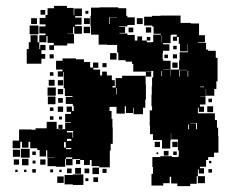

<svg xmlns="http://www.w3.org/2000/svg" viewBox="-20 -613 791 654"><path d="M142 -490H138V-469H114V-493H135V-499H114V-523H135V-530H115V-552H135V-562H142V-585H164V-593H208V-586H231V-561H233V-584H259V-558H236V-553H258V-529H236V-524H259V-498H233V-521H229V-498H209V-497H232V-465H209V-458H164V-443H148V-459H163V-467H142ZM723 -149H724V-93H709V-78H689V-68H682V-45H661V-40H675V-22H657V-36H654V-13H650V13H628V21H584V12H563V-11H558V11H536V19H496V-21H501V-44H499V-78H526V-81H566V-78H587V-80H589V-101H586V-138H563V-159H562V-135H560V-107H532V-135H530V-136H501V-156H491V-185H490V-237H498V-251H496V-291H497V-320H498V-349H502V-371H478V-370H495V-352H477V-369H434V-395H430V-403H408V-408H383V-434H379V-460H345V-461H316V-495H290V-523H288V-559H290V-587H319V-588H383V-585H410V-559H414V-554H439V-528H414V-523H386V-521H406V-501H387V-499H414V-494H439V-475H448V-489H464V-475H480V-469H497V-470H502V-495H528V-498H503V-523H498V-526H471V-556H498V-559H527V-560H595V-535H630V-533H658V-493H678V-469H654V-467H682V-444H689V-440H715V-416H721V-336H717V-310H710V-287H682V-310H681V-286H662V-285H680V-257H661V-250H675V-232H657V-246H654V-227H712V-204H719V-178H723ZM118 -579H134V-563H118ZM271 -576H281V-566H271ZM378 -553V-554H352V-531H354V-553ZM86 -551H106V-531H86ZM266 -551H286V-531H266ZM446 -551H466V-531H446ZM81 -526H111V-496H81ZM265 -522H287V-500H265ZM477 -520H495V-502H477ZM434 -519V-503H418V-519ZM561 -493V-466H535V-462H557V-440H535V-432H534V-411H536V-406H561V-376H536V-375H560V-353H561V-376H590V-407H592V-435H620V-463H619V-438H593V-464H589V-487H583V-474H569V-488H582V-495H564V-493ZM134 -413H121V-396H71V-446H78V-469H84V-493H108V-469H114V-446H117V-460H135V-442H121V-429H134ZM531 -493H530V-470H531ZM480 -487H492V-475H480ZM570 -457H582V-445H570ZM355 -432H377V-410H355ZM149 -428H163V-414H149ZM569 -428H583V-414H569ZM552 -415H540V-427H552ZM476 -355V-326H477V-274H475V-246H467V-224H435V-246H433V-228H409V-251H405V-226H377V-249H353V-235H360V-208H363V-179H364V-123H357V-100H354V-43H318V-47H292V-68H286V-51H266V-68H253V-71H227V-50H205V-72H226V-77H205V-72H202V-45H170V-47H142V-75H167V-76H141V-101H137V-80H115V-102H107V-108H83V-130H77V-110H55V-130H49V-108H23V-134H45V-172H87V-171H101V-176H139V-198H173V-174H179V-173H202V-195H222V-197H202V-225H222V-232H207V-250H225V-235H231V-253H228V-259H204V-283H227V-286H201V-312H197V-368H195V-352H177V-370H193V-376H171V-406H193V-414H239V-411H266V-402H287V-383H297V-400H315V-382H298V-376H321V-356H328V-369H344V-356H361V-340H371V-320H363V-315H374V-347H396V-355ZM567 -400H585V-382H567ZM329 -384V-398H343V-384ZM617 -375H591V-352H593V-374H617ZM621 -372H619V-352H621ZM532 -353V-371H530V-353ZM162 -367V-355H150V-367ZM166 -321H146V-341H166ZM177 -340H195V-322H177ZM675 -318H662V-316H675ZM142 -315H170V-287H142ZM376 -291H378V-313H376ZM195 -292H177V-310H195ZM143 -284H169V-258H143ZM194 -279V-263H178V-279ZM690 -265V-277H702V-265ZM706 -231H686V-251H706ZM195 -232H177V-250H195ZM150 -247H162V-235H150ZM162 -205H150V-217H162ZM191 -216V-206H181V-216ZM648 -173H651V-194H628V-193H648ZM624 -189H621V-173H624ZM179 -188H193V-174H179ZM227 -144H229V-167H208V-162H227ZM223 -140H208V-133H223ZM507 -130H525V-112H507ZM567 -130H585V-112H567ZM198 -110H204V-129H198ZM223 -109H205V-105H223ZM81 -76H51V-106H81ZM48 -79H24V-103H48ZM538 -83V-99H554V-83ZM102 -85H90V-97H102ZM582 -97V-85H570V-97ZM519 -94V-88H513V-94ZM77 -50H55V-72H77ZM45 -52H27V-70H45ZM135 -52H117V-70H135ZM253 -54H239V-68H253ZM91 -56V-66H101V-56ZM692 -57V-65H700V-57ZM317 -20H295V-42H317ZM236 -21V-41H256V-21ZM208 -23V-39H224V-23ZM284 -23H268V-39H284ZM343 -24H329V-38H343ZM102 -25H90V-37H102ZM702 -25H690V-37H702ZM161 -26H151V-36H161ZM40 -27H32V-35H40ZM70 -27H62V-35H70ZM182 -27V-35H190V-27ZM200 -17H228V-19H264V17H228V15H200ZM678 -13V11H654V-13ZM197 10H175V-12H197ZM314 7H298V-9H314ZM281 4H271V-6H281Z"/></svg>

Font: Rubik-Storm
Style: Regular
Weight: 400
Designer: NaN (generative design), Hubert & Fischer (Rubik source font outlines)
Foundry: NaN, Hubert & Fischer
Version: Version 1.000